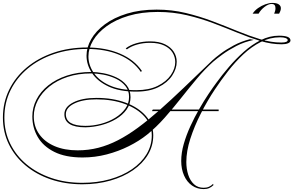

<svg xmlns="http://www.w3.org/2000/svg" viewBox="-70 -1027 2014 1318"><path d="M1328 271Q1283 271 1248 246.5Q1213 222 1193.5 178Q1174 134 1174 78Q1174 22 1191.5 -39Q1209 -100 1237 -161Q1265 -222 1297.5 -278.5Q1330 -335 1361.5 -382Q1393 -429 1417 -461Q1454 -512 1501.5 -567.5Q1549 -623 1604 -672Q1659 -721 1720 -751.5Q1781 -782 1845 -782Q1884 -782 1904 -774Q1924 -766 1924 -749Q1924 -737 1907.5 -730Q1891 -723 1864 -723Q1793 -723 1718.5 -745.5Q1644 -768 1563.5 -801Q1483 -834 1396 -867Q1309 -900 1213.5 -922.5Q1118 -945 1013 -945Q901 -945 812.5 -918.5Q724 -892 662.5 -847.5Q601 -803 569 -749Q537 -695 537 -640Q537 -581 573 -527.5Q609 -474 682 -441Q755 -408 865 -408Q953 -408 1012.5 -437.5Q1072 -467 1102.5 -511.5Q1133 -556 1133 -601Q1133 -636 1114.5 -666Q1096 -696 1057.5 -714.5Q1019 -733 960 -733Q912 -733 870.5 -721Q829 -709 801 -688L793 -695Q823 -718 867 -730.5Q911 -743 960 -743Q1022 -743 1062.5 -723Q1103 -703 1123 -671.5Q1143 -640 1143 -603Q1143 -555 1111.5 -507.5Q1080 -460 1018 -429Q956 -398 864 -398Q750 -398 674.5 -433.5Q599 -469 561.5 -525.5Q524 -582 524 -645Q524 -702 556 -758Q588 -814 650 -860Q712 -906 801.5 -933.5Q891 -961 1005 -961Q1109 -961 1204.5 -938Q1300 -915 1388.5 -881.5Q1477 -848 1558.5 -814.5Q1640 -781 1715.5 -758Q1791 -735 1861 -735Q1884 -735 1894.5 -739.5Q1905 -744 1905 -752Q1905 -760 1891 -765.5Q1877 -771 1852 -771Q1783 -771 1719.5 -738.5Q1656 -706 1600 -653.5Q1544 -601 1495 -538Q1446 -475 1405 -413Q1353 -335 1308.5 -247.5Q1264 -160 1236.5 -74.5Q1209 11 1209 85Q1209 132 1222 172.5Q1235 213 1261.5 237.5Q1288 262 1328 262Q1349 262 1364.5 255Q1380 248 1393 235L1395 244Q1382 257 1366 264Q1350 271 1328 271ZM495 238Q377 238 277.5 204Q178 170 104.5 108Q31 46 -9.5 -37.5Q-50 -121 -50 -220Q-50 -323 -7 -411Q36 -499 114 -564Q192 -629 297.5 -665Q403 -701 527 -701Q655 -701 753.5 -659Q852 -617 904 -540L897 -533Q846 -609 750.5 -650Q655 -691 527 -691Q405 -691 301.5 -656Q198 -621 121.5 -557.5Q45 -494 2.5 -408Q-40 -322 -40 -220Q-40 -123 0 -41Q40 41 112 101Q184 161 281.5 194.5Q379 228 495 228Q597 228 684 203.5Q771 179 835.5 135Q900 91 936 31.5Q972 -28 972 -98Q972 -170 923 -225.5Q874 -281 788 -313Q702 -345 592 -345Q498 -345 440 -316.5Q382 -288 382 -243Q382 -163 516 -163Q571 -163 624.5 -177.5Q678 -192 721 -218.5Q764 -245 790 -281Q816 -317 816 -362Q816 -406 790.5 -437Q765 -468 725 -487Q685 -506 640 -514.5Q595 -523 556 -523Q466 -523 393.5 -499Q321 -475 269.5 -433.5Q218 -392 190 -339Q162 -286 162 -228Q162 -158 199.5 -105.5Q237 -53 304.5 -24Q372 5 463 5Q537 5 605 -12.5Q673 -30 740 -64.5Q807 -99 877 -150.5Q947 -202 1024.5 -270.5Q1102 -339 1191.5 -424.5Q1281 -510 1387 -612Q1406 -630 1444 -658.5Q1482 -687 1534 -715Q1586 -743 1646 -758L1672 -753Q1608 -740 1553 -711.5Q1498 -683 1457 -653Q1416 -623 1393 -603Q1336 -552 1281.5 -487Q1227 -422 1172.5 -353Q1118 -284 1060.5 -219Q1003 -154 940 -103Q885 -59 814 -23.5Q743 12 662.5 33Q582 54 497 54Q379 54 302.5 15.5Q226 -23 189 -87Q152 -151 152 -228Q152 -288 180 -343Q208 -398 261 -440.5Q314 -483 389 -508Q464 -533 557 -533Q593 -533 639 -524.5Q685 -516 728 -496Q771 -476 798.5 -442.5Q826 -409 826 -360Q826 -313 799 -275Q772 -237 726.5 -210Q681 -183 626.5 -168.5Q572 -154 516 -153Q372 -153 372 -243Q372 -293 433 -324Q494 -355 592 -355Q705 -355 793 -322Q881 -289 931.5 -231Q982 -173 982 -98Q982 -26 945.5 35Q909 96 843 141.5Q777 187 688 212.5Q599 238 495 238ZM973 -264 979 -275H1431V-264ZM1705 -933H1664Q1678 -955 1701.5 -971.5Q1725 -988 1751.5 -997.5Q1778 -1007 1800 -1007Q1829 -1007 1843.5 -997Q1858 -987 1858 -971Q1858 -961 1854.5 -951.5Q1851 -942 1846 -933H1812Q1816 -942 1818.5 -951.5Q1821 -961 1821 -971Q1821 -1000 1795 -1000Q1773 -1000 1746.5 -980Q1720 -960 1705 -933Z"/></svg>

Font: Ballet
Style: Regular
Weight: 400
Designer: Maximiliano R. Sproviero
Foundry: Omnibus-Type
Version: Version 1.100